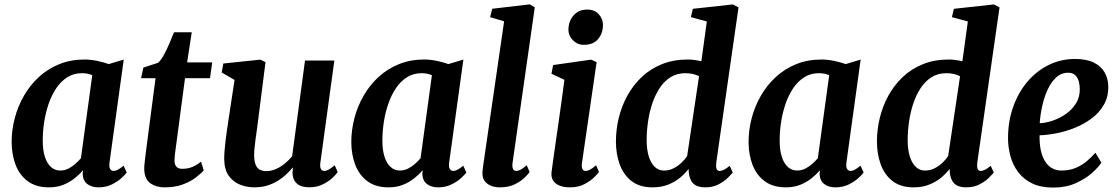

<svg xmlns="http://www.w3.org/2000/svg" viewBox="-20 -837 5061 868"><path d="M475.1 -102.7Q472.3 -81.3 478.3 -72.8Q484.2 -64.2 494.1 -64.2Q502 -64.2 512.4 -69.5Q522.7 -74.8 538.8 -88L552.8 -57.3Q547.9 -49.6 530.6 -33.3Q513.3 -17.1 486.3 -3.5Q459.3 10 425 10Q394.8 10 375 -4.8Q355.2 -19.7 353.7 -50.8L355.6 -67.4Q339.2 -48.3 316.8 -30.6Q294.5 -12.8 265.9 -1.4Q237.2 10 201.1 10Q142.9 10 105.5 -17.8Q68.2 -45.5 50.4 -92.3Q32.7 -139.2 32.7 -195.5Q32.7 -249.5 46.8 -303.1Q60.9 -356.7 88.3 -404.3Q115.7 -452 155.8 -488.9Q195.8 -525.8 247.9 -546.9Q299.9 -568 362.9 -568Q389.3 -568 419.9 -561.6Q450.4 -555.1 471.7 -547.3L539.4 -567.7ZM397.1 -497Q386.5 -501.9 374.6 -504Q362.7 -506.1 350.4 -506.1Q313.3 -506.1 284.5 -487.9Q255.7 -469.6 234.6 -438.5Q213.5 -407.3 199.9 -367.7Q186.3 -328.1 179.7 -285.2Q173.2 -242.4 173.2 -201.2Q173.2 -158.2 183 -127.9Q192.8 -97.6 210.6 -81.8Q228.3 -66.1 252 -66.1Q272.1 -66.1 289.1 -74.7Q306.1 -83.4 320.5 -96.1Q334.8 -108.9 345.8 -121.7Z M776.6 -183.4Q774.5 -167.1 772.8 -154.8Q771.1 -142.5 770 -132.2Q768.9 -121.8 768.9 -111.2Q768.9 -92.9 777.6 -83.3Q786.2 -73.8 803.4 -73.8Q830.2 -73.8 851.1 -82.9Q871.9 -92.1 889 -106.4L901 -66.8Q888.1 -51.8 864.5 -33.9Q841 -16 806 -3Q771 10 722.7 10Q685.8 10 658.9 -9.2Q632.1 -28.5 632.1 -76.3Q632.1 -80 632.3 -85.8Q632.6 -91.6 633.9 -102.2Q635.1 -112.7 637.2 -130.4Q639.2 -148 642.8 -175.4L683.2 -483.5H617.7L628.1 -531.4L695.1 -553.3Q707.9 -565.2 721 -589Q734 -612.9 745.8 -640.5Q757.7 -668.1 766.6 -691H846.8L826 -555H939.4L929.4 -483.5H816.4Z M1128.9 10Q1097.1 10 1066.2 -1.8Q1035.4 -13.7 1014.8 -41.4Q994.3 -69.2 993.6 -117.4Q993.6 -134.9 995.2 -155.9Q996.8 -176.8 999.6 -200Q1002.5 -223.1 1005.8 -246.9Q1009.2 -270.7 1012.7 -293.2L1040.3 -475.6L982.2 -509.3L989.6 -549.9L1157.2 -567.4L1180.3 -556L1146.4 -289.2Q1143.9 -267.7 1140.8 -246.3Q1137.7 -224.9 1135 -205.1Q1132.4 -185.2 1130.7 -168Q1129 -150.8 1129 -137.4Q1129 -109.4 1135.3 -93.2Q1141.6 -77 1153.9 -70.2Q1166.2 -63.4 1184.5 -63.4Q1206.8 -63.4 1228.3 -73.1Q1249.7 -82.7 1268.3 -98.2Q1286.9 -113.7 1300.7 -130.8L1358.9 -563.4H1491.5L1428.2 -100.9Q1425.7 -81.7 1431 -72.9Q1436.2 -64.2 1446.1 -64.2Q1455.1 -64.2 1464.9 -69.6Q1474.8 -75 1493.2 -89.8L1506.5 -59.2Q1501.8 -51.3 1485 -34.7Q1468.1 -18.2 1441 -4.3Q1413.9 9.7 1378.8 9.7Q1342.4 9.7 1324 -5.5Q1305.5 -20.7 1303.2 -46.6Q1302.9 -49.1 1302.7 -52.8Q1302.5 -56.4 1302.7 -60.7Q1303 -65 1303.5 -69.5Q1304 -74 1304.5 -78L1302.8 -79Q1289.3 -63 1272.5 -47.2Q1255.6 -31.4 1234.2 -18.5Q1212.7 -5.6 1186.7 2.2Q1160.6 10 1128.9 10Z M2010.6 -102.7Q2007.8 -81.3 2013.8 -72.8Q2019.7 -64.2 2029.6 -64.2Q2037.5 -64.2 2047.9 -69.5Q2058.2 -74.8 2074.3 -88L2088.3 -57.3Q2083.4 -49.6 2066.1 -33.3Q2048.8 -17.1 2021.8 -3.5Q1994.8 10 1960.5 10Q1930.3 10 1910.5 -4.8Q1890.7 -19.7 1889.2 -50.8L1891.1 -67.4Q1874.7 -48.3 1852.3 -30.6Q1830 -12.8 1801.4 -1.4Q1772.7 10 1736.6 10Q1678.4 10 1641 -17.8Q1603.7 -45.5 1585.9 -92.3Q1568.2 -139.2 1568.2 -195.5Q1568.2 -249.5 1582.3 -303.1Q1596.4 -356.7 1623.8 -404.3Q1651.2 -452 1691.3 -488.9Q1731.3 -525.8 1783.4 -546.9Q1835.4 -568 1898.4 -568Q1924.8 -568 1955.4 -561.6Q1985.9 -555.1 2007.2 -547.3L2074.9 -567.7ZM1932.6 -497Q1922 -501.9 1910.1 -504Q1898.2 -506.1 1885.9 -506.1Q1848.8 -506.1 1820 -487.9Q1791.2 -469.6 1770.1 -438.5Q1749 -407.3 1735.4 -367.7Q1721.8 -328.1 1715.2 -285.2Q1708.7 -242.4 1708.7 -201.2Q1708.7 -158.2 1718.5 -127.9Q1728.3 -97.6 1746.1 -81.8Q1763.8 -66.1 1787.5 -66.1Q1807.6 -66.1 1824.6 -74.7Q1841.6 -83.4 1856 -96.1Q1870.3 -108.9 1881.3 -121.7Z M2297.2 -100.6Q2294.9 -83.6 2299.1 -73.9Q2303.4 -64.2 2313.9 -64.2Q2322.1 -64.2 2332.2 -69.1Q2342.3 -74 2361.3 -89.9L2374.3 -59.3Q2369.3 -52 2353.1 -35.4Q2336.9 -18.7 2308.6 -4.4Q2280.4 10 2238.9 10Q2220.2 10 2202.1 3.7Q2184 -2.7 2172.4 -16.9Q2160.8 -31.1 2161 -54.3Q2161 -59.6 2161.7 -66.4Q2162.3 -73.3 2163.3 -80Q2164.2 -86.7 2164.7 -90.5L2259 -740.6L2195.7 -759.5L2205.3 -797.4L2374.5 -817.3L2397.7 -803.9Z M2556.7 10Q2527.9 10 2508.4 1.6Q2488.9 -6.7 2479.9 -22Q2470.9 -37.2 2473.4 -58.4Q2476 -80.5 2480.7 -113.1Q2485.4 -145.7 2491.2 -186.5Q2497 -227.4 2503.9 -274.5Q2510.7 -321.6 2517.7 -372.6Q2524.6 -423.7 2531.7 -476.2L2473.1 -503.6L2480.5 -542.9L2652.5 -567.4L2677.2 -556L2611 -100.6Q2608.3 -82.6 2612.9 -73.4Q2617.5 -64.2 2627.2 -64.2Q2636.5 -64.2 2647.2 -69.9Q2657.9 -75.5 2674.9 -89.9L2687.9 -59.3Q2682.7 -52 2666 -35.4Q2649.3 -18.7 2621.8 -4.4Q2594.3 10 2556.7 10ZM2619.1 -634.3Q2590 -634.3 2569.3 -656.1Q2548.5 -677.8 2549.9 -707.4Q2551.7 -743.9 2574.3 -768.8Q2596.9 -793.7 2635 -793.7Q2667.8 -793.7 2687 -772.7Q2706.2 -751.6 2705.9 -723.8Q2705.5 -685.9 2683.6 -660.1Q2661.7 -634.3 2619.1 -634.3Z M3218 -101.3Q3216 -83.3 3219.5 -73.7Q3223 -64.2 3233.5 -64.2Q3241.6 -64.2 3251.9 -69.1Q3262.2 -74 3279.1 -87.2L3292.8 -56.7Q3287.4 -50 3271.3 -33.9Q3255.3 -17.8 3229.2 -3.9Q3203.2 10 3167.8 10Q3132 10 3114.3 -7.4Q3096.5 -24.8 3093.7 -59L3093 -73.7Q3078.7 -54.1 3055.8 -34.7Q3032.8 -15.3 3001.4 -2.7Q2970 10 2930.4 10Q2871.5 10 2834.8 -18.7Q2798.2 -47.4 2781.3 -94.6Q2764.5 -141.7 2764.5 -197.4Q2764.5 -250.7 2777.4 -304Q2790.3 -357.4 2816.3 -404.7Q2842.3 -452 2881.2 -488.9Q2920.1 -525.8 2972.4 -546.9Q3024.7 -568 3090 -568Q3104 -568 3119.9 -565.7Q3135.9 -563.5 3150.8 -560.1L3175.4 -739.9L3103.4 -759.5L3112.3 -797.2L3293.3 -817L3318.7 -803.6ZM3140.2 -492.3Q3127 -499.5 3111 -502.8Q3095 -506.1 3078 -506.1Q3039.3 -506.1 3010.2 -487.3Q2981.2 -468.6 2960.8 -436.8Q2940.5 -405 2927.7 -365.6Q2914.9 -326.2 2909.2 -284.1Q2903.4 -242.1 2903.4 -203.4Q2903.4 -162.2 2912.7 -131.2Q2922 -100.1 2939.6 -83Q2957.3 -65.9 2982 -65.9Q3004.5 -65.9 3024.3 -75.8Q3044.1 -85.6 3060.2 -100.8Q3076.3 -116 3086.5 -131.4Z M3806.6 -102.7Q3803.8 -81.3 3809.8 -72.8Q3815.7 -64.2 3825.6 -64.2Q3833.5 -64.2 3843.9 -69.5Q3854.2 -74.8 3870.3 -88L3884.3 -57.3Q3879.4 -49.6 3862.1 -33.3Q3844.8 -17.1 3817.8 -3.5Q3790.8 10 3756.5 10Q3726.3 10 3706.5 -4.8Q3686.7 -19.7 3685.2 -50.8L3687.1 -67.4Q3670.7 -48.3 3648.3 -30.6Q3626 -12.8 3597.4 -1.4Q3568.7 10 3532.6 10Q3474.4 10 3437 -17.8Q3399.7 -45.5 3381.9 -92.3Q3364.2 -139.2 3364.2 -195.5Q3364.2 -249.5 3378.3 -303.1Q3392.4 -356.7 3419.8 -404.3Q3447.2 -452 3487.3 -488.9Q3527.3 -525.8 3579.4 -546.9Q3631.4 -568 3694.4 -568Q3720.8 -568 3751.4 -561.6Q3781.9 -555.1 3803.2 -547.3L3870.9 -567.7ZM3728.6 -497Q3718 -501.9 3706.1 -504Q3694.2 -506.1 3681.9 -506.1Q3644.8 -506.1 3616 -487.9Q3587.2 -469.6 3566.1 -438.5Q3545 -407.3 3531.4 -367.7Q3517.8 -328.1 3511.2 -285.2Q3504.7 -242.4 3504.7 -201.2Q3504.7 -158.2 3514.5 -127.9Q3524.3 -97.6 3542.1 -81.8Q3559.8 -66.1 3583.5 -66.1Q3603.6 -66.1 3620.6 -74.7Q3637.6 -83.4 3652 -96.1Q3666.3 -108.9 3677.3 -121.7Z M4398 -101.3Q4396 -83.3 4399.5 -73.7Q4403 -64.2 4413.5 -64.2Q4421.6 -64.2 4431.9 -69.1Q4442.2 -74 4459.1 -87.2L4472.8 -56.7Q4467.4 -50 4451.3 -33.9Q4435.3 -17.8 4409.2 -3.9Q4383.2 10 4347.8 10Q4312 10 4294.3 -7.4Q4276.5 -24.8 4273.7 -59L4273 -73.7Q4258.7 -54.1 4235.8 -34.7Q4212.8 -15.3 4181.4 -2.7Q4150 10 4110.4 10Q4051.5 10 4014.8 -18.7Q3978.2 -47.4 3961.3 -94.6Q3944.5 -141.7 3944.5 -197.4Q3944.5 -250.7 3957.4 -304Q3970.3 -357.4 3996.3 -404.7Q4022.3 -452 4061.2 -488.9Q4100.1 -525.8 4152.4 -546.9Q4204.7 -568 4270 -568Q4284 -568 4299.9 -565.7Q4315.9 -563.5 4330.8 -560.1L4355.4 -739.9L4283.4 -759.5L4292.3 -797.2L4473.3 -817L4498.7 -803.6ZM4320.2 -492.3Q4307 -499.5 4291 -502.8Q4275 -506.1 4258 -506.1Q4219.3 -506.1 4190.2 -487.3Q4161.2 -468.6 4140.8 -436.8Q4120.5 -405 4107.7 -365.6Q4094.9 -326.2 4089.2 -284.1Q4083.4 -242.1 4083.4 -203.4Q4083.4 -162.2 4092.7 -131.2Q4102 -100.1 4119.6 -83Q4137.3 -65.9 4162 -65.9Q4184.5 -65.9 4204.3 -75.8Q4224.1 -85.6 4240.2 -100.8Q4256.3 -116 4266.5 -131.4Z M4959.1 -101.7Q4945.8 -80.8 4916.1 -54.4Q4886.3 -28 4842.3 -8.5Q4798.3 11 4741.1 11Q4684.9 11 4645.9 -8Q4606.8 -27 4582.8 -59.2Q4558.7 -91.5 4547.9 -131.4Q4537.2 -171.3 4537.1 -212.7Q4537.2 -288.2 4560.2 -353.2Q4583.1 -418.2 4624.1 -466.9Q4665.2 -515.6 4720.3 -543Q4775.5 -570.4 4839.8 -570.4Q4891.7 -570.4 4924.6 -554.3Q4957.5 -538.1 4973.6 -510.2Q4989.6 -482.2 4990.3 -447.7Q4991.3 -399.8 4970.6 -363.7Q4949.9 -327.5 4915.2 -301.6Q4880.6 -275.8 4838.9 -259.1Q4797.3 -242.4 4755.5 -234.3Q4713.8 -226.3 4679.8 -225.4Q4679 -190.5 4684.6 -161.4Q4690.2 -132.4 4702.6 -111Q4715 -89.5 4734.1 -77.8Q4753.3 -66 4779.3 -66Q4814.2 -66 4842.2 -77.6Q4870.2 -89.2 4892.5 -107.8Q4914.9 -126.3 4932.1 -146.5ZM4809.8 -508.3Q4777.7 -508.3 4754.3 -486.5Q4730.9 -464.7 4715.3 -429.9Q4699.7 -395.1 4691.2 -355.4Q4682.6 -315.7 4680.4 -279.8Q4707.5 -280.8 4739.2 -291.6Q4770.9 -302.4 4799.1 -322.1Q4827.4 -341.8 4844.9 -370.5Q4862.5 -399.2 4861.4 -436.4Q4860.4 -472.2 4847.1 -490.3Q4833.8 -508.3 4809.8 -508.3Z"/></svg>

Font: Merriweather 7pt Light
Style: Italic
Weight: 300
Italic angle: -7.8°
Designer: Eben Sorkin
Foundry: Eben Sorkin
Version: Version 2.200;gftools[0.9.31]